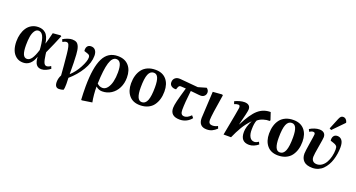

<svg xmlns="http://www.w3.org/2000/svg" viewBox="-56 -1636 4992 2695"><g transform="rotate(20 2440.0 -288.5)"><path d="M235.8 14.2Q174.3 14.2 131.1 -19.8Q87.9 -53.7 67.9 -108.9Q47.9 -164.1 47.9 -234.9Q47.9 -294.4 62 -346.7Q76.2 -398.9 103.5 -439.9Q130.9 -481 174.6 -504.9Q218.3 -528.8 272.9 -528.8Q305.2 -528.8 330.8 -520.5Q356.4 -512.2 379.6 -492.7Q402.8 -473.1 418.7 -436Q434.6 -398.9 441.9 -345.2H442.9Q460 -399.4 488.8 -516.1L602.1 -525.9L616.2 -517.1Q561.5 -382.8 493.2 -233.9L497.1 -199.2Q507.8 -118.2 522.5 -85Q537.1 -51.8 564.9 -51.8Q591.3 -51.8 626 -76.2L641.1 -40Q616.2 -19 579.1 -2.4Q542 14.2 509.8 14.2Q460.4 14.2 433.8 -19.8Q407.2 -53.7 402.8 -131.8H401.9Q353 14.2 235.8 14.2ZM270 -53.2Q308.1 -53.2 338.6 -95.9Q369.1 -138.7 397.9 -231.9L395 -272.9Q384.8 -384.3 359.9 -433.1Q335 -481.9 292 -481.9Q256.3 -481.9 233.4 -446.3Q210.4 -410.6 201.7 -356.9Q192.9 -303.2 192.9 -231.9Q192.9 -139.6 211.4 -96.4Q230 -53.2 270 -53.2Z M836.4 189.9Q774.4 189.9 774.4 106Q774.4 51.8 801.8 1Q793 -127 774.4 -310.1Q767.6 -376 759.3 -409.7Q751 -443.4 741 -455.1Q731 -466.8 713.9 -466.8Q689 -466.8 657.7 -446.8L641.6 -481.9Q672.4 -501.5 710 -514.6Q747.6 -527.8 777.8 -527.8Q818.8 -527.8 843.3 -512.9Q867.7 -498 882.6 -458.3Q897.5 -418.5 901.9 -347.2Q908.7 -254.9 908.7 -57.1Q981 -123 1031.2 -218Q1081.5 -313 1081.5 -367.2Q1081.5 -388.7 1071.5 -400.1Q1061.5 -411.6 1035.6 -418.9L991.7 -433.1Q985.8 -476.6 1003.9 -502.2Q1022 -527.8 1060.5 -527.8Q1101.6 -527.8 1124.5 -498.5Q1147.5 -469.2 1147.5 -418Q1147.5 -313 1080.3 -202.4Q1013.2 -91.8 909.7 -2.9Q912.6 32.7 912.6 86.9Q912.6 151.9 902.8 178.2Q868.7 189.9 836.4 189.9Z M1343.8 207 1193.4 230 1183.6 225.1Q1177.7 130.9 1177.7 25.9Q1179.2 -257.3 1246.1 -392.6Q1313 -527.8 1459.5 -527.8Q1565.4 -527.8 1623 -463.1Q1680.7 -398.4 1680.7 -286.1Q1680.7 -200.7 1646.7 -132.1Q1612.8 -63.5 1552.5 -24.7Q1492.2 14.2 1417.5 14.2Q1364.3 14.2 1323.7 -22.9H1322.8Q1321.8 28.8 1327.9 95.2Q1334 161.6 1343.8 207ZM1404.8 -33.2Q1447.3 -33.2 1478.3 -73.2Q1509.3 -113.3 1523.4 -175Q1537.6 -236.8 1537.6 -311Q1537.6 -399.4 1517.1 -440.2Q1496.6 -481 1454.6 -481Q1392.6 -481 1361.6 -380.4Q1330.6 -279.8 1323.7 -68.8Q1359.4 -33.2 1404.8 -33.2Z M1982.4 15.1Q1876.5 15.1 1819.3 -52.7Q1762.2 -120.6 1762.2 -231.9Q1762.2 -296.9 1778.1 -350.1Q1793.9 -403.3 1825.2 -443.4Q1856.4 -483.4 1906.5 -505.6Q1956.5 -527.8 2022 -527.8Q2127 -527.8 2184.6 -462.2Q2242.2 -396.5 2242.2 -282.2Q2242.2 -219.7 2226.8 -167Q2211.4 -114.3 2180.9 -73Q2150.4 -31.7 2099.6 -8.3Q2048.8 15.1 1982.4 15.1ZM1991.2 -34.2Q2047.4 -34.2 2072.3 -97.9Q2097.2 -161.6 2097.2 -293.9Q2097.2 -390.1 2076.9 -435.5Q2056.6 -481 2013.2 -481Q1960 -481 1934.6 -419.9Q1909.2 -358.9 1909.2 -222.2Q1909.2 -34.2 1991.2 -34.2Z M2576.7 14.2Q2434.6 14.2 2434.6 -108.9Q2434.6 -146 2451.9 -217.3Q2469.2 -288.6 2509.8 -425.8Q2449.2 -430.2 2435.5 -430.2Q2419.4 -431.2 2410.2 -423.1Q2400.9 -415 2393.6 -394L2384.8 -368.2Q2344.2 -364.3 2315.9 -383.5Q2287.6 -402.8 2287.6 -439.9Q2287.6 -481.4 2315.9 -505.4Q2344.2 -529.3 2393.6 -524.9L2660.6 -501L2781.7 -536.1Q2814.9 -511.7 2814.9 -476.1Q2814.9 -443.8 2793.5 -423.3Q2772 -402.8 2737.8 -402.8Q2727.1 -402.8 2707.3 -404.8Q2687.5 -406.7 2651.6 -410.6Q2615.7 -414.6 2586.9 -417Q2564.9 -230.5 2564.9 -127Q2564.9 -87.9 2578.6 -68.8Q2592.3 -49.8 2622.6 -49.8Q2668.9 -49.8 2720.7 -103L2748.5 -69.8Q2719.2 -31.2 2674.1 -8.5Q2628.9 14.2 2576.7 14.2Z M2979.5 14.2Q2859.4 14.2 2859.4 -112.8Q2859.4 -134.3 2880.4 -511.2L3017.6 -522L3030.8 -513.2Q2977.5 -195.8 2977.5 -127Q2977.5 -96.7 2991.2 -80.8Q3004.9 -64.9 3038.6 -64.9Q3076.2 -64.9 3114.7 -85.9L3128.4 -51.8Q3093.8 -18.6 3058.3 -2.2Q3022.9 14.2 2979.5 14.2Z M3612.3 14.2Q3481 14.2 3483.9 -133.8Q3483.9 -208 3536.1 -310.1Q3469.2 -241.7 3424.8 -167Q3380.4 -92.3 3339.8 0H3228Q3305.2 -405.3 3306.2 -426.8Q3306.6 -448.2 3300 -457Q3293.5 -465.8 3279.3 -465.8Q3254.4 -465.8 3221.2 -451.2L3208 -490.2Q3240.2 -506.3 3279.1 -517.1Q3317.9 -527.8 3350.1 -527.8Q3393.6 -527.8 3417 -507.8Q3440.4 -487.8 3439 -448.2Q3437.5 -411.1 3385.3 -210L3387.2 -209Q3475.6 -384.8 3555.2 -454.3Q3634.8 -523.9 3742.2 -522.9L3778.3 -414.1L3772.9 -400.9Q3724.1 -401.9 3676.8 -386.5Q3629.4 -371.1 3597.2 -342.8Q3575.2 -294.4 3575.2 -203.1Q3573.7 -133.8 3597.4 -92.3Q3621.1 -50.8 3668 -50.8Q3694.8 -50.8 3730 -75.2L3747.1 -40Q3719.2 -16.6 3683.3 -1.2Q3647.5 14.2 3612.3 14.2Z M4043.9 15.1Q3938 15.1 3880.9 -52.7Q3823.7 -120.6 3823.7 -231.9Q3823.7 -296.9 3839.6 -350.1Q3855.5 -403.3 3886.7 -443.4Q3918 -483.4 3968 -505.6Q4018.1 -527.8 4083.5 -527.8Q4188.5 -527.8 4246.1 -462.2Q4303.7 -396.5 4303.7 -282.2Q4303.7 -219.7 4288.3 -167Q4272.9 -114.3 4242.4 -73Q4211.9 -31.7 4161.1 -8.3Q4110.4 15.1 4043.9 15.1ZM4052.7 -34.2Q4108.9 -34.2 4133.8 -97.9Q4158.7 -161.6 4158.7 -293.9Q4158.7 -390.1 4138.4 -435.5Q4118.2 -481 4074.7 -481Q4021.5 -481 3996.1 -419.9Q3970.7 -358.9 3970.7 -222.2Q3970.7 -34.2 4052.7 -34.2Z M4787.1 -741.2 4626 -576.2 4598.1 -589.8 4666 -755.9Q4677.7 -783.7 4690.7 -795.4Q4703.6 -807.1 4724.1 -807.1Q4767.6 -807.1 4787.1 -752.9ZM4558.1 14.2Q4469.7 14.2 4428 -26.1Q4386.2 -66.4 4386.2 -136.2Q4386.2 -169.4 4406.7 -295.2Q4427.2 -420.9 4427.2 -437Q4427.2 -466.8 4398.9 -466.8Q4373.5 -466.8 4343.3 -446.8L4327.1 -481.9Q4358.9 -502 4397.7 -514.9Q4436.5 -527.8 4469.2 -527.8Q4515.1 -527.8 4539.1 -506.3Q4563 -484.9 4563 -445.8Q4563 -422.4 4541 -297.9Q4519 -173.3 4519 -137.2Q4519 -98.1 4539.8 -76.7Q4560.5 -55.2 4601.1 -55.2Q4640.6 -55.7 4674.6 -80.1Q4708.5 -104.5 4730.7 -144.3Q4752.9 -184.1 4765.6 -235.1Q4778.3 -286.1 4778.3 -339.8Q4778.3 -359.4 4774.9 -372.3Q4771.5 -385.3 4762.5 -393.8Q4753.4 -402.3 4743.2 -407.5Q4732.9 -412.6 4713.9 -418.9L4670.9 -433.1Q4665 -474.1 4683.1 -501Q4701.2 -527.8 4739.3 -527.8Q4781.2 -527.8 4806.6 -495.1Q4832 -462.4 4832 -392.1Q4832 -344.2 4824.7 -296.6Q4817.4 -249 4803.2 -203.4Q4789.1 -157.7 4766.1 -118.4Q4743.2 -79.1 4713.6 -49.3Q4684.1 -19.5 4644 -2.7Q4604 14.2 4558.1 14.2Z"/></g></svg>

Font: Literata SemiBold
Style: Italic
Weight: 650
Italic angle: -2.39999°
Designer: Latin by Veronika Burian and Jose Scaglione. Greek by Irene Vlachou. Cyrillic by Vera Evstafieva
Foundry: TypeTogether
Version: Version 3.021